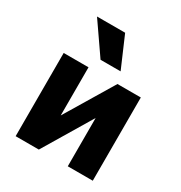

<svg xmlns="http://www.w3.org/2000/svg" viewBox="-177 -885 951 1011"><g transform="rotate(30 298.0 -380.0)"><path d="M64 0V-506H215V-175H192L391 -506H533V0H381V-332H404L205 0ZM250 -572 120 -760H291L372 -572Z"/></g></svg>

Font: Nunito Sans 7pt Condensed Black
Style: Regular
Weight: 900
Width: 3
Designer: Vernon Adams
Foundry: Vernon Adams
Version: Version 3.101;gftools[0.9.27]